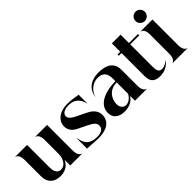

<svg xmlns="http://www.w3.org/2000/svg" viewBox="65 -1650 2496 2496"><g transform="rotate(-45 1313.0 -402.0)"><path d="M249.5 10C359.5 10 413.5 -48 437.5 -104V0H659V-1.5C653.5 -1.5 597.5 -11 597.5 -112V-586H376V-584.5C381.5 -584.5 437.5 -575 437.5 -474V-215C437.5 -117 386.5 -46 315.5 -46C280.5 -46 257.5 -65 244.5 -91C231.5 -118 229.5 -151 229.5 -176V-586H8V-584.5C13.5 -584.5 69.5 -575 69.5 -474V-163C69.5 -106 89.5 -63 121.5 -34C154.5 -5 199.5 10 249.5 10Z M957 10C1093 10 1199 -45 1199 -169C1199 -228 1170 -286 1078 -331L929 -404C877 -429 849 -462 849 -492C849 -541 898 -570 978 -570C1035 -570 1082 -552 1116 -513C1137 -488 1153 -456 1163 -414H1165V-574C1139 -574 1075 -594 978 -594C811 -594 739 -501 739 -418C739 -357 768 -306 842 -270L963 -211C1047 -170 1073 -143 1073 -96C1073 -55 1036 -14 952 -14C864 -14 816 -42 789 -81C767 -112 758 -151 751 -188H747V0C824 0 864 10 957 10Z M1494 -554C1533 -554 1566 -545 1589 -524C1614 -501 1628 -463 1628 -406V-361C1393.5 -355 1266 -268.5 1266 -138C1266 -40 1339 6 1435 6C1541.5 6 1600.5 -44 1628 -90.5V0H1849.5V-1.5C1844 -1.5 1788 -11 1788 -112V-410C1788 -474 1766 -516 1734 -544C1682 -588 1605 -596 1551 -596C1394 -596 1309 -508 1300 -403H1303C1312 -461 1382 -554 1494 -554ZM1426 -138C1426 -211.5 1474 -335 1628 -337V-129C1622 -109 1575 -41 1508 -41C1453 -41 1426 -90 1426 -138Z M2102.5 -154V-562H2268.5V-586H2102.5V-740H1942.5V-586H1892.5V-562H1942.5V-136C1942.5 -18 2008.5 7 2095.5 7C2197.5 7 2270.5 -66 2277.5 -89H2274.5C2254.5 -69 2213.5 -42 2169.5 -42C2110.5 -42 2102.5 -95 2102.5 -154Z M2375 -474V-112C2375 -11 2319 -1.5 2313.5 -1.5V0H2596.5V-1.5C2591 -1.5 2535 -11 2535 -112V-586H2313.5V-584.5C2319 -584.5 2375 -575 2375 -474ZM2451 -642C2498 -642 2537 -681 2537 -728C2537 -775 2498 -814 2451 -814C2404 -814 2365 -775 2365 -728C2365 -681 2404 -642 2451 -642Z"/></g></svg>

Font: Beautique Display Medium
Style: Bold
Weight: 900
Designer: Nhat-Quang Ngo
Version: Version 1.100;Glyphs 3.2.3 (3260)